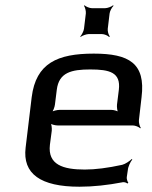

<svg xmlns="http://www.w3.org/2000/svg" viewBox="-20 -697 575 727"><path d="M335 -494C198 -494 116 -458 100 -329L77 -138C65 -39 133 10 281 10C333 10 388 4 445 -7C451 -8 460 -5 462 -2L466 -5C463 -8 459 -20 460 -26L464 -53C465 -66 474 -85 481 -93L479 -95C472 -88 455 -76 443 -73C388 -61 341 -55 301 -55C219 -55 160 -73 169 -149L176 -202C177 -211 175 -228 171 -233L168 -231C173 -226 189 -222 198 -222H483C492 -222 507 -216 511 -211L513 -213C509 -218 505 -233 506 -242L516 -329C532 -458 468 -494 335 -494ZM322 -434C395 -434 438 -423 430 -357L423 -301C422 -292 424 -275 428 -270L430 -272C426 -277 410 -281 401 -281H206C197 -281 179 -277 173 -272L175 -270C181 -275 187 -292 188 -301L195 -357C203 -423 251 -434 322 -434ZM388 -588 395 -646C396 -655 404 -670 410 -675L408 -677C403 -672 387 -666 378 -666H328C319 -666 305 -672 300 -677L298 -675C302 -670 306 -655 305 -646L298 -588C297 -579 289 -564 284 -559L285 -557C291 -562 307 -568 316 -568H366C375 -568 389 -562 393 -557L396 -559C391 -564 387 -579 388 -588Z"/></svg>

Font: Gamestation Storm Oblique 
Style: Italic
Weight: 400
Designer: Jonas Hecksher
Foundry: Jonas Hecksher, Playtypeª, e-types AS
Version: Version 1.003